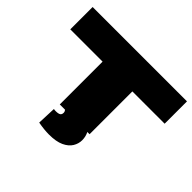

<svg xmlns="http://www.w3.org/2000/svg" viewBox="-198 -970 1459 1459"><g transform="rotate(45 532.0 -240.0)"><path d="M375 56Q378 57 386 57.5Q394 58 397 58Q425 58 436.5 50Q448 42 448 24Q448 11 439 0H382V-460H35V-700H1049V-460H702V0H678Q695 33 695 72Q695 109 674.5 143Q654 177 608 198.5Q562 220 485 220Q435 220 369 208Z"/></g></svg>

Font: Georama ExtraExtended Black
Style: Regular
Weight: 900
Width: 8
Designer: Jean-Baptiste Levee
Foundry: Production Type
Version: Version 1.000